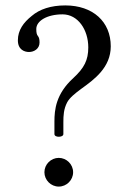

<svg xmlns="http://www.w3.org/2000/svg" viewBox="-20 -679 475 709"><path d="M114 -572C114 -602 154 -626 211 -626C268 -626 306 -569 306 -504C306 -457 291 -428 251 -391C186 -332 181 -273 181 -230V-184C181 -177 189 -174 197 -174C205 -174 214 -177 214 -184V-228C214 -252 215 -276 228 -301C237 -318 257 -334 280 -351C327 -385 389 -429 389 -508C389 -599 323 -659 221 -659C168 -659 126 -645 97 -620C67 -596 46 -568 46 -530C46 -495 71 -487 87 -487C106 -487 126 -499 126 -522C126 -535 124 -541 120 -546C116 -551 114 -557 114 -572ZM144 -43C144 -14 168 10 197 10C226 10 250 -14 250 -43C250 -72 226 -96 197 -96C168 -96 144 -72 144 -43Z"/></svg>

Font: Libertinus Serif
Style: Regular
Weight: 400
Designer: Philipp H. Poll, Khaled Hosny
Foundry: Caleb Maclennan
Version: Version 7.050;RELEASE